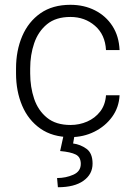

<svg xmlns="http://www.w3.org/2000/svg" viewBox="-20 -558 556 795"><path d="M272 -40.5Q308.6 -40.5 341.1 -54.7Q373.5 -68.8 394.8 -96.2Q416 -123.5 418.9 -163.6H475.1Q472.7 -113.3 444.3 -74.2Q416 -35.2 370.8 -12.7Q325.7 9.8 272 9.8Q197.8 9.8 147.5 -25.4Q97.2 -60.5 71.8 -120.4Q46.4 -180.2 46.4 -253.9V-274.4Q46.4 -348.6 72 -408.4Q97.7 -468.3 147.7 -503.2Q197.8 -538.1 271.5 -538.1Q328.1 -538.1 373.3 -515.1Q418.5 -492.2 445.6 -450.2Q472.7 -408.2 475.1 -350.6H418.9Q415.5 -414.6 373.3 -451.2Q331.1 -487.8 271.5 -487.8Q211.4 -487.8 174.8 -457.8Q138.2 -427.7 121.6 -379.2Q105 -330.6 105 -274.4V-253.9Q105 -197.8 121.3 -149.2Q137.7 -100.6 174.6 -70.6Q211.4 -40.5 272 -40.5ZM242.7 4.9H288.1L282.7 36.1Q313 40 338.1 58.1Q363.3 76.2 363.3 119.6Q363.3 163.6 325.7 190.4Q288.1 217.3 219.7 217.3L216.3 179.2Q252.4 179.2 283.4 165.5Q314.5 151.9 314.5 120.6Q314.5 92.3 293.5 81.8Q272.5 71.3 229 67.4Z"/></svg>

Font: Vazirmatn RD ExtraLight
Style: Regular
Weight: 200
Designer: Saber Rastikerdar
Foundry: Saber Rastikerdar
Version: Version 32.102